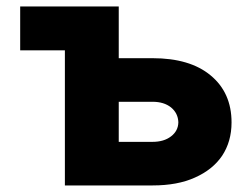

<svg xmlns="http://www.w3.org/2000/svg" viewBox="-20 -565 762 585"><path d="M41.5 -545.4H177.7V-411.6H41.5ZM279.3 -254.9V-387.7H444.8Q558.6 -387.7 621.6 -335.4Q685.5 -282.7 685.5 -191.9Q685.5 -133.8 656.7 -90.3Q627.9 -47.9 573.7 -23.9Q521 0 444.8 0H177.7V-545.4H341.8V-132.8H444.8Q479.5 -132.8 501 -149.4Q522.9 -166 523.4 -192.4Q522.5 -220.2 501 -237.8Q479.5 -254.9 444.8 -254.9Z"/></svg>

Font: My Font
Style: Regular
Weight: 500
Designer: Rasmus Andersson
Foundry: rsms
Version: Version 0.001